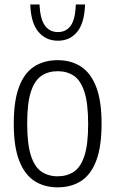

<svg xmlns="http://www.w3.org/2000/svg" viewBox="-20 -814 507 844"><path d="M233.5 9.5Q175 9.5 131.8 -18.2Q88.5 -46 64.5 -107.5Q40.5 -169 40.5 -270Q40.5 -371.5 64 -433Q87.5 -494.5 131 -522Q174.5 -549.5 233.5 -549.5Q292 -549.5 335.2 -521.8Q378.5 -494 402.5 -432.8Q426.5 -371.5 426.5 -270.5Q426.5 -169 403 -107.5Q379.5 -46 336.2 -18.2Q293 9.5 233.5 9.5ZM233.5 -39Q274.5 -39 304.8 -59.2Q335 -79.5 351.2 -129.2Q367.5 -179 367.5 -268.5Q367.5 -359.5 351 -410.2Q334.5 -461 304.5 -481Q274.5 -501 233.5 -501Q192.5 -501 162.5 -481Q132.5 -461 116 -411.2Q99.5 -361.5 99.5 -272Q99.5 -181 115.8 -130.5Q132 -80 162.2 -59.5Q192.5 -39 233.5 -39ZM234.5 -635Q182 -635 149 -673.8Q116 -712.5 113 -794.5H153.5Q157 -729 177.8 -701Q198.5 -673 234.5 -673Q270.5 -673 290.8 -701Q311 -729 313.5 -794.5H354Q351 -712 319 -673.5Q287 -635 234.5 -635Z"/></svg>

Font: Encode Sans Condensed Condensed Light
Style: Regular
Weight: 300
Width: 3
Designer: Multiple Designers
Foundry: Impallari Type
Version: Version 3.000; ttfautohint (v1.8.3) -l 8 -r 50 -G 200 -x 14 